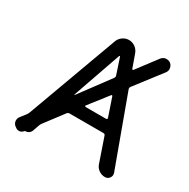

<svg xmlns="http://www.w3.org/2000/svg" viewBox="-169 -922 1057 1072"><g transform="rotate(30 359.5 -386.0)"><path d="M342.8 -315.4Q340.8 -312.5 342.3 -310.1Q343.8 -307.6 346.7 -307.6H478.5Q482.4 -307.6 484.4 -310.5Q486.3 -313.5 485.4 -316.4L445.3 -434.6Q444.3 -437.5 441.4 -438Q438.5 -438.5 436.5 -435.5ZM287.1 -231.4Q277.3 -231.4 271.5 -223.6L180.7 -103.5Q175.8 -96.7 172.9 -88.9L158.2 -46.9Q154.3 -36.1 144.5 -29.3Q134.8 -22.5 123 -22.5Q120.1 -22.5 118.2 -20.5L117.2 -19.5Q108.4 -7.8 93.8 -5.9Q91.8 -5.9 88.9 -5.9Q77.1 -5.9 68.4 -13.7L62.5 -17.6Q49.8 -27.3 46.9 -43.9Q46.9 -46.9 46.9 -49.8Q46.9 -63.5 55.7 -74.2L83 -109.4Q88.9 -117.2 91.8 -126L304.7 -707Q312.5 -727.5 330.6 -740.2Q348.6 -752.9 370.1 -752.9Q391.6 -752.9 409.7 -740.2Q427.7 -727.5 435.5 -707L465.8 -622.1Q466.8 -619.1 469.7 -618.7Q472.7 -618.2 474.6 -621.1L571.3 -749Q582 -762.7 598.6 -765.6Q602.5 -765.6 605.5 -765.6Q619.1 -765.6 629.9 -757.8Q643.6 -747.1 645.5 -730.5Q646.5 -726.6 646.5 -723.6Q646.5 -710.9 637.7 -699.2L507.8 -530.3Q502 -522.5 504.9 -513.7L668 -68.4Q669.9 -62.5 669.9 -56.6Q669.9 -45.9 663.1 -37.1Q653.3 -22.5 634.8 -22.5Q613.3 -22.5 595.2 -35.2Q577.1 -47.9 570.3 -69.3L517.6 -222.7Q514.6 -231.4 504.9 -231.4ZM372.1 -647.5Q371.1 -649.4 369.1 -649.4Q367.2 -649.4 366.2 -647.5L257.8 -336.9Q257.8 -335.9 258.8 -335.9Q258.8 -335 259.8 -335Q259.8 -335 260.7 -335.9L403.3 -528.3Q407.2 -533.2 407.2 -539.1Q407.2 -542 406.2 -544.9Z"/></g></svg>

Font: Gen Jyuu GothicX Regular
Style: Regular
Weight: 400
Designer: [Source Han Sans]
Ryoko NISHIZUKA  (kana & ideographs); Paul D. Hunt (Latin, Greek & Cyrillic); Wenlong ZHANG  (bopomofo
Version: Version 1.002.20150607